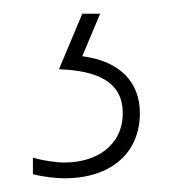

<svg xmlns="http://www.w3.org/2000/svg" viewBox="-20 -20 265 280"><path d="M184 145C184 100 155 69 100 62L126 0H100L66 81C120 83 159 98 159 145C159 192 121 217 74 217C61 217 42 214 28 210V234C43 238 62 240 74 240C142 240 184 203 184 145Z"/></svg>

Font: Noto Sans Bengali ExtraCondensed Thin
Style: Regular
Weight: 100
Width: 2
Designer: Joana Ranito - Universal Thirst; Jelle Bosma - Monotype Design Team
Foundry: Universal Thirst ehf.
Version: Version 3.000